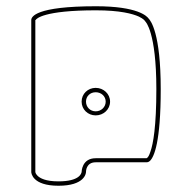

<svg xmlns="http://www.w3.org/2000/svg" viewBox="-20 -550 614 614"><path d="M318 -225C318 -208 304 -194 286 -194C268 -194 255 -208 255 -225C255 -242 268 -255 286 -255C304 -255 318 -242 318 -225ZM332 -225C332 -250 311 -269 286 -269C261 -269 241 -250 241 -225C241 -200 261 -181 286 -181C311 -181 332 -200 332 -225ZM424 -497C440 -489 442 -485 445 -481C445 -481 480 -449 480 -265C480 -146 470 -90 461 -65C457 -53 454 -47 449 -44H286C241 -44 241 0 241 0C240 5 234 30 167 30C126 30 108 20 100 12C93 5 93 0 93 0V-486H94C96 -490 119 -517 287 -517C364 -517 404 -506 424 -497ZM255 0C255 -2 255 -31 286 -31H449C450 -31 455 -31 460 -36C473 -49 494 -96 494 -265C494 -444 462 -484 455 -491C450 -498 421 -530 287 -530C93 -530 80 -496 80 -486V0C80 3 83 44 167 44C250 44 255 5 255 0Z"/></svg>

Font: Platiipus Light
Style: Light
Weight: 400
Version: Version 001.000